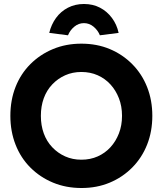

<svg xmlns="http://www.w3.org/2000/svg" viewBox="-20 -933 842 963"><path d="M32 -352Q32 -431 58 -497Q84 -563 132.5 -611.5Q181 -660 246 -687Q311 -714 388 -714Q466 -714 530.5 -687Q595 -660 643.5 -611Q692 -562 718 -496Q744 -430 744 -352Q744 -274 718 -208Q692 -142 643.5 -93Q595 -44 530.5 -17Q466 10 389 10Q311 10 246 -17Q181 -44 132.5 -92.5Q84 -141 58 -207.5Q32 -274 32 -352ZM592 -352Q592 -400 576.5 -440Q561 -480 534 -509.5Q507 -539 470 -555.5Q433 -572 388 -572Q344 -572 307 -555.5Q270 -539 242 -509.5Q214 -480 199.5 -440Q185 -400 185 -352Q185 -304 199.5 -264Q214 -224 242 -194.5Q270 -165 307 -148.5Q344 -132 388 -132Q433 -132 470 -148.5Q507 -165 534 -194.5Q561 -224 576.5 -264Q592 -304 592 -352ZM227 -768Q237 -810 261 -843Q285 -876 321 -894.5Q357 -913 401 -913Q446 -913 481.5 -894.5Q517 -876 541.5 -843Q566 -810 575 -768L481 -756Q471 -781 449.5 -799Q428 -817 401 -817Q374 -817 352.5 -799Q331 -781 321 -756Z"/></svg>

Font: Our Lexend SemiBold
Style: Regular
Weight: 600
Designer: Bonnie Shaver-Troup, Thomas Jockin
Foundry: Lexend
Version: Version 1.007